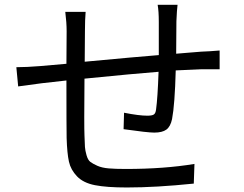

<svg xmlns="http://www.w3.org/2000/svg" viewBox="-20 -788 1040 820"><path d="M653.3 -767.6H738.3Q735.4 -746.1 733.4 -697.3Q733.4 -674.8 732.9 -627.4Q732.4 -580.1 732.4 -558.6Q748 -559.6 785.2 -563Q822.3 -566.4 839.8 -567.4Q872.1 -568.4 918 -572.3V-492.2H839.8Q765.6 -489.3 730.5 -487.3Q726.6 -340.8 714.8 -279.3Q708 -247.1 690.4 -234.4Q672.9 -221.7 638.7 -221.7Q610.4 -221.7 507.8 -236.3L509.8 -306.6Q573.2 -293.9 609.4 -293.9Q628.9 -293.9 636.7 -298.8Q644.5 -303.7 646.5 -320.3Q653.3 -369.1 657.2 -481.4Q555.7 -473.6 340.8 -452.1Q338.9 -247.1 340.8 -209Q341.8 -174.8 342.8 -160.2Q343.8 -145.5 349.6 -125Q355.5 -104.5 365.7 -96.7Q376 -88.9 395.5 -80.1Q415 -71.3 444.3 -68.8Q473.6 -66.4 516.6 -66.4Q681.6 -66.4 810.5 -87.9L807.6 -3.9Q646.5 12.7 521.5 12.7Q435.5 12.7 385.7 2.9Q335.9 -6.8 309.1 -34.7Q282.2 -62.5 274.4 -97.7Q266.6 -132.8 264.6 -198.2Q263.7 -241.2 263.7 -444.3L159.2 -432.6Q112.3 -426.8 57.6 -418.9L49.8 -501Q92.8 -501 153.3 -505.9Q166 -506.8 203.1 -510.3Q240.2 -513.7 263.7 -515.6L264.6 -654.3Q264.6 -691.4 258.8 -737.3H345.7Q342.8 -703.1 342.8 -657.2L341.8 -524.4Q571.3 -545.9 658.2 -552.7V-694.3Q658.2 -740.2 653.3 -767.6Z"/></svg>

Font: GenEi Gothic M Regular
Style: Regular
Weight: 400
Designer: o_tamon (Modified); [Source Han Sans]
Ryoko NISHIZUKA  (kana & ideographs); Paul D. Hunt (Latin, Greek & Cyrillic); Wenl
Version: Version 1.1a;Original Version 1.004